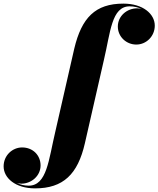

<svg xmlns="http://www.w3.org/2000/svg" viewBox="-236 -780 874 1060"><path d="M232.5 11.5 337.5 -448.5C374 -602 379.5 -745 480 -745C504.5 -745 527 -739.5 546 -730C538 -732.5 530 -734 521.5 -734C464 -734 414.5 -691 414.5 -633.5C414.5 -577 461.5 -534 516.5 -534C572 -534 618.5 -580 618.5 -638.5C618.5 -703 553.5 -760 445 -760C290 -760 214.5 -682 174 -511.5L69 -51.5C32.5 102 23 245 -77.5 245C-102 245 -124 239.5 -143 230C-135 232.5 -127 234 -118.5 234C-62 234 -12 190.5 -12 133.5C-12 77.5 -54 34 -114 34C-167 34 -216 77.5 -216 138.5C-216 203 -150.5 260 -42.5 260C113.5 260 193.5 181.5 232.5 11.5Z"/></svg>

Font: Bodoni* 24pt Fatface
Style: Italic
Weight: 900
Italic angle: -13°
Version: Version 2.3